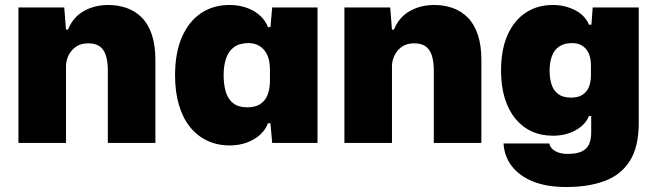

<svg xmlns="http://www.w3.org/2000/svg" viewBox="-20 -574 2638 771"><path d="M54 0V-544H238L245 -455H253Q273 -505 316.5 -529.5Q360 -554 414 -554Q454 -554 488.5 -542Q523 -530 549 -504Q575 -478 589.5 -435.5Q604 -393 604 -333V0H413V-291Q413 -327 405 -351.5Q397 -376 380 -388Q363 -400 334 -400Q304 -400 284.5 -386Q265 -372 255 -351Q245 -330 245 -308V0Z M902 10Q853 10 812.5 -9Q772 -28 743 -64Q714 -100 698.5 -152.5Q683 -205 683 -272Q683 -362 710.5 -425Q738 -488 787 -521Q836 -554 902 -554Q939 -554 970 -543Q1001 -532 1023.5 -512Q1046 -492 1056 -465H1066L1073 -544H1255V0H1073L1066 -79H1056Q1041 -39 999 -14.5Q957 10 902 10ZM973 -143Q1005 -143 1025 -156Q1045 -169 1054.5 -193Q1064 -217 1064 -249V-295Q1064 -329 1053.5 -352.5Q1043 -376 1023.5 -388.5Q1004 -401 978 -401Q942 -401 920 -385Q898 -369 888 -340Q878 -311 878 -272Q878 -234 887 -204.5Q896 -175 917 -159Q938 -143 973 -143Z M1363 0V-544H1547L1554 -455H1562Q1582 -505 1625.5 -529.5Q1669 -554 1723 -554Q1763 -554 1797.5 -542Q1832 -530 1858 -504Q1884 -478 1898.5 -435.5Q1913 -393 1913 -333V0H1722V-291Q1722 -327 1714 -351.5Q1706 -376 1689 -388Q1672 -400 1643 -400Q1613 -400 1593.5 -386Q1574 -372 1564 -351Q1554 -330 1554 -308V0Z M2254 177Q2176 177 2121 155Q2066 133 2035.5 93.5Q2005 54 2002 2H2186Q2188 14 2197.5 23.5Q2207 33 2222.5 38.5Q2238 44 2259 44Q2297 44 2317.5 33.5Q2338 23 2346 4Q2354 -15 2354 -40V-108H2345Q2331 -73 2291.5 -51Q2252 -29 2200 -29Q2153 -29 2115 -46.5Q2077 -64 2049.5 -97.5Q2022 -131 2007 -179.5Q1992 -228 1992 -291Q1992 -374 2018 -433Q2044 -492 2091 -523Q2138 -554 2200 -554Q2248 -554 2288.5 -533.5Q2329 -513 2345 -475H2355L2360 -544H2545V-80Q2545 16 2509 72.5Q2473 129 2407.5 153Q2342 177 2254 177ZM2273 -182Q2301 -182 2318.5 -193Q2336 -204 2344.5 -224Q2353 -244 2353 -271V-311Q2353 -341 2343.5 -361Q2334 -381 2317 -391Q2300 -401 2278 -401Q2245 -401 2225 -387Q2205 -373 2196 -348Q2187 -323 2187 -291Q2187 -259 2195 -234.5Q2203 -210 2222 -196Q2241 -182 2273 -182Z"/></svg>

Font: Mona Sans ExtraLight Black
Style: Regular
Weight: 900
Version: Version 2.000